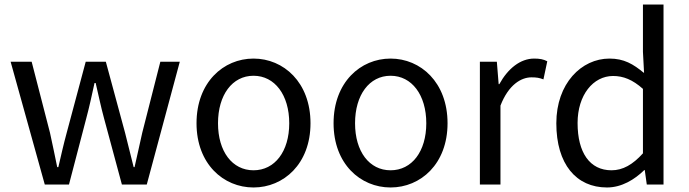

<svg xmlns="http://www.w3.org/2000/svg" viewBox="-20 -816 3047 849"><path d="M178 0H285L361 -291C375 -343 386 -394 398 -449H403C416 -394 426 -344 440 -293L519 0H629L775 -543H689L609 -229C597 -177 587 -128 575 -77H571C558 -128 546 -177 533 -229L448 -543H359L275 -229C261 -178 250 -128 238 -77H233C223 -128 212 -177 201 -229L120 -543H27Z M1101 13C1234 13 1353 -91 1353 -271C1353 -452 1234 -557 1101 -557C968 -557 849 -452 849 -271C849 -91 968 13 1101 13ZM1101 -63C1007 -63 944 -146 944 -271C944 -396 1007 -481 1101 -481C1195 -481 1259 -396 1259 -271C1259 -146 1195 -63 1101 -63Z M1707 13C1840 13 1959 -91 1959 -271C1959 -452 1840 -557 1707 -557C1574 -557 1455 -452 1455 -271C1455 -91 1574 13 1707 13ZM1707 -63C1613 -63 1550 -146 1550 -271C1550 -396 1613 -481 1707 -481C1801 -481 1865 -396 1865 -271C1865 -146 1801 -63 1707 -63Z M2102 0H2193V-349C2229 -442 2285 -474 2330 -474C2352 -474 2365 -472 2383 -465L2400 -545C2383 -554 2366 -557 2342 -557C2281 -557 2226 -513 2188 -444H2185L2177 -543H2102Z M2664 13C2729 13 2786 -22 2829 -64H2831L2840 0H2914V-796H2823V-587L2828 -493C2780 -533 2739 -557 2675 -557C2551 -557 2440 -447 2440 -271C2440 -90 2528 13 2664 13ZM2684 -63C2588 -63 2534 -141 2534 -272C2534 -396 2603 -480 2691 -480C2736 -480 2777 -464 2823 -423V-138C2778 -88 2734 -63 2684 -63Z"/></svg>

Font: Source Han Sans CN Regular
Style: Regular
Weight: 400
Designer: Ryoko NISHIZUKA (kana & ideographs); Paul D. Hunt (Latin, Greek & Cyrillic); Wenlong ZHANG (bopomofo); Sandoll Communica
Foundry: Adobe Systems Incorporated
Version: Version 1.004;PS 1.004;hotconv 1.0.82;makeotf.lib2.5.63406